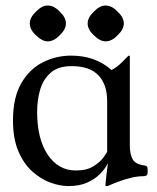

<svg xmlns="http://www.w3.org/2000/svg" viewBox="-20 -648 556 680"><path d="M359.5 -290Q359.5 -348.8 328.6 -381.2Q297.8 -413.8 233.8 -413.8Q185.8 -413.8 159.2 -390.2Q132.8 -366.8 122.1 -330.1Q111.5 -293.5 111.5 -252Q111.5 -155.8 149.1 -100Q186.8 -44.2 248.2 -44.2Q287.8 -44.2 311.8 -59.6Q335.8 -75 347.1 -91.4Q358.5 -107.8 359.5 -109.8ZM439.8 -133Q439.8 -102 449.8 -84Q459.8 -66 491.8 -62Q502.8 -61 502.8 -50V-36Q502.8 -24 488.8 -24Q468.2 -24 446.9 -19Q425.5 -14 404.5 -6.5Q383.5 1 363.5 10Q362.5 11 357.5 11H355.5Q353.5 11 353.5 8Q353.5 2 357 -29Q360.5 -60 365.5 -90H370.5Q368.5 -81 359.4 -64.5Q350.2 -48 332.8 -30.5Q315.2 -13 288.1 -1Q261 11 222 11Q192 11 158 -1.5Q124 -14 94 -41Q64 -68 45 -112.5Q26 -157 26 -221Q26 -303 55.5 -353.5Q85 -404 132 -427.5Q179 -451 232 -451Q318 -451 375 -400Q391.8 -408.8 404.6 -420.6Q417.5 -432.5 425.9 -441.8Q434.2 -451 436.8 -451Q439.8 -451 439.8 -449ZM148.9 -628.5Q171 -628.5 191.7 -606.7Q213.5 -586 213.5 -565Q213.5 -544 191.7 -523.3Q171 -501.5 149 -501.5Q129.2 -501.5 107.2 -523.2Q85.5 -543.1 85.5 -565.1Q85.5 -586 107.3 -606.7Q128 -628.5 148.9 -628.5ZM353.9 -628.5Q376 -628.5 396.7 -606.7Q418.5 -586 418.5 -565Q418.5 -544 396.7 -523.3Q376 -501.5 354 -501.5Q334.2 -501.5 312.2 -523.2Q290.5 -543.1 290.5 -565.1Q290.5 -586 312.3 -606.7Q333 -628.5 353.9 -628.5Z"/></svg>

Font: Young Serif Light
Style: Regular
Weight: 300
Designer: Bastien Sozeau
Foundry: NBR — Bastien Sozeau
Version: Version 5.001